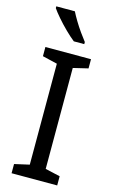

<svg xmlns="http://www.w3.org/2000/svg" viewBox="-141 -996 621 1049"><g transform="rotate(15 169.5 -472.0)"><path d="M298 0H40V-52L124 -71V-642L40 -662V-714H298V-662L214 -642V-71L298 -52ZM145 -944Q156 -922 172.5 -894.5Q189 -867 207.5 -841Q226 -815 241 -796V-784H182Q159 -802 130 -830.5Q101 -859 76.5 -887.5Q52 -916 40 -934V-944Z"/></g></svg>

Font: Noto Sans Nushu
Style: Regular
Weight: 400
Designer: Lisa Huang
Foundry: Lisa Huang
Version: Version 1.003; ttfautohint (v1.8.4.7-5d5b)